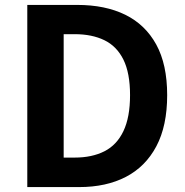

<svg xmlns="http://www.w3.org/2000/svg" viewBox="-20 -761 754 781"><path d="M91 0V-741H294Q408 -741 489.5 -701Q571 -661 615.5 -580Q660 -499 660 -374Q660 -249 616 -166Q572 -83 492 -41.5Q412 0 302 0ZM239 -120H284Q354 -120 404.5 -145.5Q455 -171 482 -227.5Q509 -284 509 -374Q509 -464 482 -518.5Q455 -573 404.5 -597.5Q354 -622 284 -622H239Z"/></svg>

Font: Noto Sans KR Thin
Style: Bold
Weight: 700
Version: Version 2.004-H2;hotconv 1.0.118;makeotfexe 2.5.65603